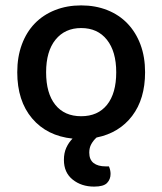

<svg xmlns="http://www.w3.org/2000/svg" viewBox="-20 -502 602 712"><path d="M518 -234Q518 -135 470 -72Q422 -9 338 8Q326 19 318.5 32.5Q311 46 311 64Q311 90 327 102.5Q343 115 372 115H384Q390 129 390 143Q390 163 377 176.5Q364 190 329 190Q282 190 249.5 164Q217 138 217 91Q217 65 226 45.5Q235 26 249 12Q154 2 99 -63Q44 -128 44 -234Q44 -291 61 -337Q78 -383 109 -415Q140 -447 184 -464.5Q228 -482 281 -482Q334 -482 378 -464.5Q422 -447 453 -414.5Q484 -382 501 -336.5Q518 -291 518 -234ZM281 -398Q221 -398 186 -355Q151 -312 151 -234Q151 -156 185 -113.5Q219 -71 281 -71Q343 -71 377 -113.5Q411 -156 411 -234Q411 -311 376.5 -354.5Q342 -398 281 -398Z"/></svg>

Font: Baloo Thambi 2 Medium
Style: Regular
Weight: 500
Designer: Aadarsh Rajan and Ek Type
Foundry: Ek Type
Version: Version 1.640;hotconv 1.0.111;makeotfexe 2.5.65597; ttfautoh